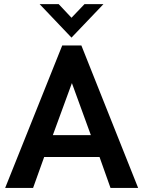

<svg xmlns="http://www.w3.org/2000/svg" viewBox="-20 -932 712 952"><path d="M665 0H528L473.5 -153.5H199L144 0H5.5L288.5 -706.5H383.5ZM430.5 -262 336.5 -520 242 -262ZM334.5 -745.5 176.5 -911.5H271L334.5 -844L399 -911.5H493Z"/></svg>

Font: Acari Sans
Style: Bold
Weight: 700
Designer: Alfredo Marco Pradil and Stefan Peev (font) & Cristiano Sobral (main changes)
Foundry: Alfredo Marco Pradil and Stefan Peev (font) & Cristiano Sobral (main changes)
Version: Version 1.063; ttfautohint (v1.8.3)